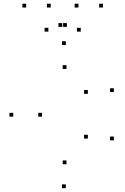

<svg xmlns="http://www.w3.org/2000/svg" viewBox="-20 -969 660 1011"><path d="M330.1 -605.9V-625.9H310.1V-605.9ZM442.7 -474.9V-494.9H422.7V-474.9ZM579.6 -484.2V-504.2H559.6V-484.2ZM326.5 -731.9V-751.9H306.5V-731.9ZM49.8 -354.9V-374.9H29.8V-354.9ZM326.5 21.8V1.8H306.5V21.8ZM579.6 -230V-250H559.6V-230ZM442.7 -239.3V-259.3H422.7V-239.3ZM330.1 -104.2V-124.2H310.1V-104.2ZM201.4 -354.9V-374.9H181.4V-354.9ZM247 -929.4V-949.4H227V-929.4ZM332.3 -827.4V-847.4H312.3V-827.4ZM307.7 -827.4V-847.4H287.7V-827.4ZM393 -929.4V-949.4H373V-929.4ZM522.2 -929.4V-949.4H502.2V-929.4ZM405.2 -802.5V-822.5H385.2V-802.5ZM234.8 -802.5V-822.5H214.8V-802.5ZM117.8 -929.4V-949.4H97.8V-929.4Z"/></svg>

Font: Monaspace Neon Dots Var
Style: Regular
Weight: 400
Designer: Riley Cran and the Lettermatic Team
Version: Version 1.100 (Monaspace Neon Dots)